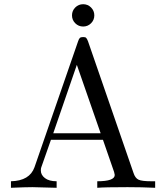

<svg xmlns="http://www.w3.org/2000/svg" viewBox="-20 -892 790 912"><path d="M337.5 -781.5Q322 -797 322 -819Q322 -841 337.5 -856.5Q353 -872 375 -872Q397 -872 412.5 -856.5Q428 -841 428 -819Q428 -797 412.5 -781.5Q397 -766 375 -766Q353 -766 337.5 -781.5ZM32 0V-31Q121 -33 144 -98L351 -696Q355 -708 359.5 -712Q364 -716 375 -716Q381 -716 384.5 -715Q388 -714 390.5 -710.5Q393 -707 394 -705Q395 -703 398 -696L614 -71Q622 -46 638 -38.5Q654 -31 699 -31H717V0Q654 -3 586 -3Q478 -3 442 0V-31Q525 -31 525 -61Q525 -63 522 -75L469 -228H222L176 -97Q174 -93 174 -82Q174 -61 193.5 -46Q213 -31 249 -31V0Q153 -3 134 -3Q101 -3 32 0ZM233 -259H458L345 -584Z"/></svg>

Font: CMU Serif
Style: Roman
Weight: 500
Version: Version 0.7.0